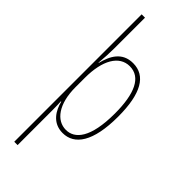

<svg xmlns="http://www.w3.org/2000/svg" viewBox="-317 -793 1057 1057"><g transform="rotate(45 211.5 -264.0)"><path d="M378 -270C378 -450 326 -537 228 -537C143 -537 110 -472 93 -404H91C95 -444 97 -488 97 -520V-760H71V232H97V-37C97 -69 96 -95 95 -107H98C111 -53 146 10 225 10C317 10 378 -75 378 -270ZM353 -270C353 -79 294 -15 226 -15C152 -15 97 -88 97 -219V-292C97 -428 145 -512 227 -512C313 -512 353 -424 353 -270Z"/></g></svg>

Font: Noto Sans Myanmar ExtraCondensed Thin
Style: Regular
Weight: 100
Width: 2
Designer: Monotype Design Team
Foundry: Monotype Imaging Inc.
Version: Version 2.107